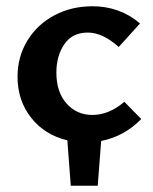

<svg xmlns="http://www.w3.org/2000/svg" viewBox="-20 -448 487 613"><path d="M303 2 292 145H206L195 0Q123 -17 79.5 -72Q36 -127 36 -203Q36 -267 67.5 -318.5Q99 -370 153.5 -399Q208 -428 275 -428Q363 -428 427 -373L359 -298Q308 -344 260 -344Q211 -344 185.5 -307Q160 -270 160 -216Q160 -154 192.5 -117.5Q225 -81 275 -81Q328 -81 377 -123L431 -68Q376 -12 303 2Z"/></svg>

Font: Ysabeau Infant
Style: Bold
Weight: 700
Designer: Christian Thalmann (Catharsis Fonts)
Version: Version 0.003